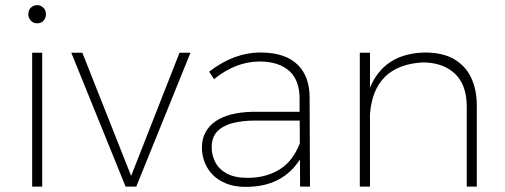

<svg xmlns="http://www.w3.org/2000/svg" viewBox="-20 -725 1961 746"><path d="M124.5 -634.5Q108.5 -634.5 99.2 -645.5Q90 -656.5 90 -669.5Q90 -686 100.2 -695.5Q110.5 -705 124.5 -705Q137.5 -705 148 -695.5Q158.5 -686 158.5 -669.5Q158.5 -656.5 150 -645.5Q141.5 -634.5 124.5 -634.5ZM144 0H105V-520H144Z M509.5 0H468L257 -520H300L489.5 -41.5L677.5 -520H720Z M936.5 1H932Q891.5 1 860 -11.5Q828.5 -24 807.2 -45.2Q786 -66.5 775.2 -94.5Q764.5 -122.5 764.5 -151.5Q764.5 -185.5 778.5 -211.2Q792.5 -237 818 -254.2Q843.5 -271.5 879.2 -280.5Q915 -289.5 958.5 -290.5H1144V-343.5Q1144 -375 1135 -401.5Q1126 -428 1107 -446.5Q1088 -465 1058.5 -475.5Q1029 -486 987.5 -486Q897 -486 811.5 -417.5L792.5 -446.5Q889 -521 992.5 -521Q1089.5 -521 1138 -472Q1183 -426.5 1183 -346L1184.5 0H1146L1145.5 -105.5Q1077 1 936.5 1ZM942 -34Q1012.5 -34 1065.2 -66Q1118 -98 1145 -168.5L1144.5 -256.5H969.5Q923 -256.5 885 -247Q847 -237.5 824.8 -215Q802.5 -192.5 802.5 -152.5Q802.5 -122.5 816.2 -95.2Q830 -68 860.8 -51Q891.5 -34 942 -34Z M1832.5 0H1793.5V-310Q1793.5 -396 1747 -439.2Q1700.5 -482.5 1621.5 -482.5Q1432 -471 1417.5 -281.5V0H1378V-520H1417.5V-384Q1472.5 -517.5 1630.5 -521Q1701.5 -521 1746 -494.2Q1790.5 -467.5 1811.5 -421.2Q1832.5 -375 1832.5 -316.5Z"/></svg>

Font: Argentum Novus ExtraLight
Style: Regular
Weight: 250
Designer: Julieta Ulanovsky (font) & Cristiano Sobral (main changes)
Foundry: Julieta Ulanovsky (font) & Cristiano Sobral (main changes)
Version: Version 3.00;November 27, 2020;FontCreator 13.0.0.2655 64-bi